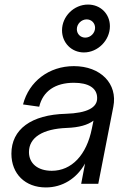

<svg xmlns="http://www.w3.org/2000/svg" viewBox="-20 -806 565 842"><path d="M181 16C254 16 316 -23 353 -89L336 0H411L477 -338C497 -439 421 -516 304 -516C195 -516 107 -449 81 -348L152 -338C168 -406 222 -443 304 -443C368 -443 405 -420 406 -378C408 -334 362 -310 269 -307C117 -303 30 -239 30 -132C30 -43 91 16 181 16ZM207 -57C146 -57 107 -89 107 -139C107 -203 167 -241 273 -245C327 -247 365 -258 390 -277L383 -243C360 -126 294 -57 207 -57ZM348 -576C409 -576 462 -629 462 -691C462 -745 421 -786 366 -786C304 -786 252 -734 252 -673C252 -618 294 -576 348 -576ZM354 -641C333 -641 317 -657 317 -678C317 -701 337 -721 360 -721C381 -721 397 -705 397 -684C397 -661 377 -641 354 -641Z"/></svg>

Font: Uncut Sans
Style: Italic
Weight: 400
Italic angle: -11°
Designer: Kasper Nordkvist
Foundry: UNCUT.wtf
Version: Version 1.304;Glyphs 3.2 (3246)